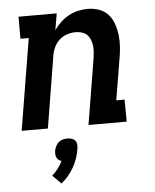

<svg xmlns="http://www.w3.org/2000/svg" viewBox="-55 -574 709 876"><g transform="rotate(-5 300.0 -136.5)"><path d="M31 0 100 -419H62V-520H237L224 -444Q238 -464 255 -480Q272 -496 292.5 -507Q313 -518 335 -523Q357 -528 379 -528Q407 -528 432 -519Q457 -510 473.5 -491Q490 -472 498.5 -447Q507 -422 510 -395.5Q513 -369 511 -341.5Q509 -314 504 -287L473 -101H511L512 0H337L387 -303Q389 -318 390 -332.5Q391 -347 389 -361Q387 -375 381.5 -388Q376 -401 366.5 -410Q357 -419 343 -423Q329 -427 315 -427Q295 -427 275.5 -420.5Q256 -414 241 -400.5Q226 -387 217 -368Q208 -349 205 -330L151 0ZM191 255 152 216Q167 203 179 187Q191 171 200 153Q193 151 187 146Q181 141 178 134.5Q175 128 174.5 120Q174 112 175 104Q177 94 182 83.5Q187 73 195 66Q203 59 214 56Q225 53 235 53Q245 53 255 56Q265 59 271 66Q277 73 278 83.5Q279 94 277 104Q274 125 267 146Q260 167 249 186.5Q238 206 223.5 223.5Q209 241 191 255Z"/></g></svg>

Font: Iosevka Etoile
Style: Bold Italic
Weight: 700
Italic angle: -9°
Designer: Belleve Invis
Foundry: Belleve Invis
Version: Version 28.1.0; ttfautohint (v1.8.4)